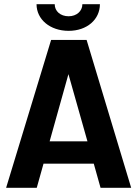

<svg xmlns="http://www.w3.org/2000/svg" viewBox="-20 -889 650 909"><path d="M9 0H154L186 -114H424L456 0H601L390 -700H222ZM153 -869C153 -797 217 -743 305 -743C392 -743 453 -797 453 -869H370C370 -836 342 -812 305 -812C266 -812 239 -836 239 -869ZM215 -220 304 -538 394 -220Z"/></svg>

Font: Vanilla Cream ExtraBold
Style: Regular
Weight: 800
Designer: Jeremy Tribby, Jinavaṁso
Foundry: Tribby Type
Version: Version 1.422;Glyphs 3.1.2 (3151)